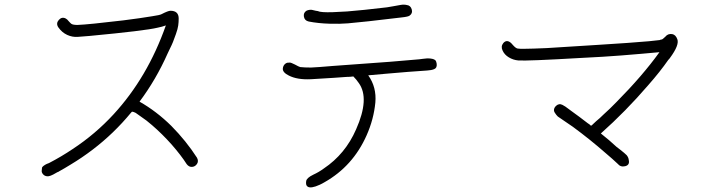

<svg xmlns="http://www.w3.org/2000/svg" viewBox="-20 -749 3040 819"><path d="M820.3 -76.2Q828.1 -61.5 820.3 -49.8Q812.5 -38.1 799.3 -37.1Q786.1 -36.1 776.4 -48.8Q752.9 -85.9 711.9 -132.8Q671.9 -177.7 628.9 -214.8Q604.5 -236.3 582 -251Q569.3 -259.8 558.6 -267.6Q554.7 -269.5 550.8 -271Q546.9 -272.5 544.9 -272.5H543L539.1 -268.6Q465.8 -179.7 376 -111.3Q330.1 -76.2 281.2 -46.9Q255.9 -31.2 229.5 -16.6Q228.5 -15.6 228.5 -15.6Q225.6 -15.6 219.7 -11.7Q192.4 4.9 180.7 2.9Q169.9 2 163.1 -6.3Q156.2 -14.6 158.2 -23.4Q158.2 -29.3 159.2 -33.2V-34.2Q163.1 -42 181.6 -50.8H182.6Q187.5 -52.7 189.5 -53.7Q242.2 -81.1 290 -113.3Q386.7 -176.8 464.8 -261.7Q609.4 -418.9 687.5 -640.6Q671.9 -634.8 652.3 -630.9Q600.6 -618.2 362.3 -595.7Q335.9 -593.8 312.5 -591.8Q289.1 -589.8 266.6 -600.1Q244.1 -610.4 228.5 -632.8Q217.8 -649.4 231 -664.1Q244.1 -678.7 260.7 -669.9Q266.6 -667 273.4 -658.2Q280.3 -650.4 284.2 -647.5Q291 -642.6 310.5 -642.6Q358.4 -644.5 505.9 -662.1Q583 -671.9 628.9 -679.7Q662.1 -684.6 668.9 -688.5Q697.3 -703.1 707 -703.1Q724.6 -703.1 733.4 -694.8Q742.2 -686.5 742.2 -669.9Q742.2 -654.3 740.2 -640.1Q738.3 -626 730.5 -604Q722.7 -582 717.8 -569.8Q712.9 -557.6 704.1 -540L695.3 -521.5Q645.5 -409.2 575.2 -315.4Q647.5 -274.4 710.9 -211.9Q774.4 -147.5 820.3 -76.2Z M1296.9 -657.2Q1279.3 -661.1 1276.4 -677.7Q1273.4 -694.3 1287.1 -703.1Q1293 -706.1 1300.3 -707Q1307.6 -708 1312.5 -706.5Q1317.4 -705.1 1327.1 -703.1Q1335.9 -701.2 1338.9 -701.2V-700.2Q1347.7 -698.2 1359.4 -697.3Q1387.7 -695.3 1460.9 -700.2Q1524.4 -705.1 1630.9 -717.8Q1638.7 -718.8 1656.7 -722.2Q1674.8 -725.6 1689 -728Q1703.1 -730.5 1715.8 -727.5Q1731.4 -725.6 1736.3 -709Q1741.2 -692.4 1727.5 -682.6Q1721.7 -677.7 1694.3 -674.8Q1617.2 -666 1551.8 -658.2Q1496.1 -652.3 1463.9 -649.4Q1431.6 -646.5 1384.3 -647.9Q1336.9 -649.4 1296.9 -657.2ZM1842.8 -476.6Q1844.7 -459 1832 -454.1Q1820.3 -449.2 1801.8 -448.2Q1787.1 -447.3 1720.7 -442.4Q1688.5 -439.5 1627.9 -434.6Q1570.3 -429.7 1550.8 -427.7Q1586.9 -377 1581.1 -311.5Q1574.2 -240.2 1543.9 -171.9Q1485.4 -40 1364.3 28.3Q1354.5 34.2 1343.8 39.1Q1305.7 56.6 1292 46.9Q1283.2 41 1286.1 23.4Q1288.1 9.8 1316.4 -3.9Q1339.8 -14.6 1361.3 -30.3Q1453.1 -91.8 1499 -197.3Q1557.6 -329.1 1510.7 -394.5Q1500 -410.2 1487.3 -422.9Q1472.7 -420.9 1458 -420.9Q1427.7 -418.9 1403.3 -417Q1332 -412.1 1306.6 -411.1Q1248 -408.2 1211.9 -426.8Q1184.6 -440.4 1186.5 -457Q1187.5 -468.8 1195.8 -476.1Q1204.1 -483.4 1213.9 -481.4V-482.4Q1221.7 -482.4 1238.3 -473.6Q1253.9 -464.8 1260.7 -462.9Q1278.3 -460.9 1306.6 -460.9Q1333 -461.9 1401.4 -467.8Q1460.9 -471.7 1642.6 -485.4Q1725.6 -492.2 1768.6 -496.1Q1771.5 -496.1 1783.2 -498L1802.7 -500Q1828.1 -500 1836.9 -492.2Q1841.8 -486.3 1842.8 -476.6Z M2869.1 -582Q2878.9 -557.6 2837.9 -502Q2834 -496.1 2831.1 -494.1Q2795.9 -443.4 2745.1 -385.7Q2649.4 -274.4 2543 -179.7Q2580.1 -150.4 2610.4 -122.1L2627 -109.4Q2644.5 -95.7 2653.3 -86.9Q2661.1 -77.1 2662.1 -66.4Q2667 -44.9 2646.5 -40Q2627 -35.2 2614.3 -50.8Q2593.8 -70.3 2562.5 -96.7Q2498 -153.3 2423.8 -208L2359.4 -252Q2352.5 -258.8 2347.7 -266.6Q2341.8 -274.4 2343.3 -282.7Q2344.7 -291 2352.5 -297.9Q2357.4 -302.7 2364.3 -304.2Q2371.1 -305.7 2378.9 -301.8Q2386.7 -297.9 2391.6 -294.4Q2396.5 -291 2404.8 -284.7Q2413.1 -278.3 2416 -276.4Q2450.2 -252 2489.3 -221.7Q2492.2 -220.7 2495.1 -217.8L2499 -213.9Q2501 -212.9 2503.9 -213.9L2508.8 -218.8Q2515.6 -225.6 2523.4 -232.4Q2539.1 -245.1 2553.7 -259.8Q2582 -285.2 2609.4 -313.5Q2720.7 -425.8 2793 -526.4Q2754.9 -522.5 2715.8 -519.5Q2674.8 -515.6 2627.4 -512.2Q2580.1 -508.8 2549.3 -506.8Q2518.6 -504.9 2460.9 -502Q2226.6 -488.3 2190.4 -491.2Q2168.9 -493.2 2150.4 -504.4Q2131.8 -515.6 2124 -533.2Q2115.2 -550.8 2127 -565.4Q2141.6 -582 2160.2 -565.4L2169.9 -554.7Q2179.7 -543.9 2187.5 -542Q2197.3 -540 2224.6 -541Q2246.1 -541 2312.5 -543.9Q2415 -549.8 2530.3 -557.6Q2672.9 -566.4 2749 -573.2Q2777.3 -576.2 2793.9 -578.1Q2794.9 -579.1 2797.4 -579.6Q2799.8 -580.1 2800.8 -580.1Q2802.7 -580.1 2805.2 -581.5Q2807.6 -583 2808.6 -584Q2809.6 -585 2813 -587.9Q2816.4 -590.8 2818.4 -592.8Q2829.1 -606.4 2847.7 -603.5Q2862.3 -600.6 2869.1 -582Z"/></svg>

Font: irohamaru Light
Style: Regular
Weight: 200
Designer: [Source Han Sans]
Ryoko NISHIZUKA  (kana & ideographs); Paul D. Hunt (Latin, Greek & Cyrillic); Wenlong ZHANG  (bopomofo
Version: Version 1.01